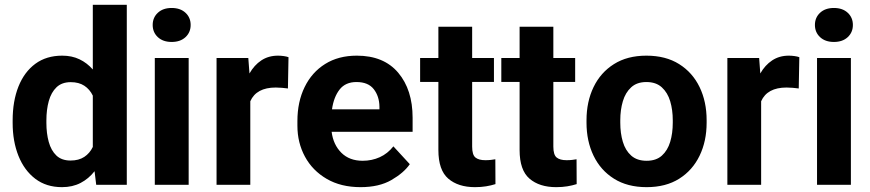

<svg xmlns="http://www.w3.org/2000/svg" viewBox="-20 -770 3627 800"><path d="M32.7 -257.8V-268.1Q32.7 -348.6 56.9 -409.4Q81.1 -470.2 127.2 -504.2Q173.3 -538.1 239.3 -538.1Q279.8 -538.1 311.3 -522.9Q342.8 -507.8 366.7 -480.5V-750H508.3V0H380.9L374 -56.6Q349.6 -25.4 315.9 -7.8Q282.2 9.8 238.3 9.8Q172.9 9.8 127 -25.1Q81.1 -60.1 56.9 -120.6Q32.7 -181.2 32.7 -257.8ZM173.3 -268.1V-257.8Q173.3 -214.4 183.1 -178.7Q192.9 -143.1 214.8 -122.1Q236.8 -101.1 273.9 -101.1Q308.1 -101.1 331.1 -116.2Q354 -131.3 366.7 -157.7V-371.6Q354 -397.9 331.3 -412.8Q308.6 -427.7 274.9 -427.7Q237.8 -427.7 215.6 -406.5Q193.4 -385.3 183.3 -349.1Q173.3 -313 173.3 -268.1Z M616.2 -666Q616.2 -696.8 637.7 -716.8Q659.2 -736.8 695.3 -736.8Q731.4 -736.8 752.9 -716.8Q774.4 -696.8 774.4 -666Q774.4 -635.3 752.9 -615.2Q731.4 -595.2 695.3 -595.2Q659.2 -595.2 637.7 -615.2Q616.2 -635.3 616.2 -666ZM766.1 -528.3V0H625V-528.3Z M1182.1 -531.7 1179.7 -401.4Q1169.4 -402.8 1155 -404.1Q1140.6 -405.3 1128.9 -405.3Q1048.3 -405.3 1022.9 -348.1V0H882.3V-528.3H1014.6L1019.5 -463.9Q1039.1 -498.5 1068.8 -518.3Q1098.6 -538.1 1138.2 -538.1Q1149.4 -538.1 1161.9 -536.4Q1174.3 -534.7 1182.1 -531.7Z M1482.4 9.8Q1400.4 9.8 1341.3 -24.7Q1282.2 -59.1 1250.7 -117.2Q1219.2 -175.3 1219.2 -246.1V-265.6Q1219.2 -345.7 1249.3 -407.2Q1279.3 -468.8 1334.7 -503.4Q1390.1 -538.1 1466.8 -538.1Q1579.1 -538.1 1639.2 -467Q1699.2 -396 1699.2 -279.3V-220.7H1361.8Q1368.7 -167 1402.3 -133.5Q1436 -100.1 1491.2 -100.1Q1529.3 -100.1 1562.3 -115Q1595.2 -129.9 1619.1 -160.2L1687.5 -85.9Q1662.6 -49.8 1611.1 -20Q1559.6 9.8 1482.4 9.8ZM1465.3 -428.2Q1419.4 -428.2 1395 -397Q1370.6 -365.7 1363.3 -314.5H1561V-325.2Q1560.5 -368.7 1537.4 -398.4Q1514.2 -428.2 1465.3 -428.2Z M2038.1 -528.3V-428.7H1947.3V-159.2Q1947.3 -125 1960.9 -113.8Q1974.6 -102.5 2002.4 -102.5Q2015.6 -102.5 2025.9 -103.8Q2036.1 -105 2043.9 -106.4L2044.4 -2.9Q2026.4 2.9 2005.4 6.3Q1984.4 9.8 1959 9.8Q1889.2 9.8 1847.9 -25.6Q1806.6 -61 1806.6 -145V-428.7H1730.5V-528.3H1806.6V-658.7H1947.3V-528.3Z M2376.5 -528.3V-428.7H2285.6V-159.2Q2285.6 -125 2299.3 -113.8Q2313 -102.5 2340.8 -102.5Q2354 -102.5 2364.3 -103.8Q2374.5 -105 2382.3 -106.4L2382.8 -2.9Q2364.7 2.9 2343.8 6.3Q2322.8 9.8 2297.4 9.8Q2227.5 9.8 2186.3 -25.6Q2145 -61 2145 -145V-428.7H2068.8V-528.3H2145V-658.7H2285.6V-528.3Z M2423.8 -258.8V-269Q2423.8 -346.2 2453.1 -407Q2482.4 -467.8 2538.1 -502.9Q2593.8 -538.1 2673.3 -538.1Q2753.9 -538.1 2809.8 -502.9Q2865.7 -467.8 2895 -407Q2924.3 -346.2 2924.3 -269V-258.8Q2924.3 -182.1 2895 -121.3Q2865.7 -60.5 2810.1 -25.4Q2754.4 9.8 2674.3 9.8Q2594.2 9.8 2538.3 -25.4Q2482.4 -60.5 2453.1 -121.3Q2423.8 -182.1 2423.8 -258.8ZM2564.5 -269V-258.8Q2564.5 -214.8 2575.2 -179Q2585.9 -143.1 2610.1 -121.6Q2634.3 -100.1 2674.3 -100.1Q2713.9 -100.1 2737.8 -121.6Q2761.7 -143.1 2772.5 -179Q2783.2 -214.8 2783.2 -258.8V-269Q2783.2 -312 2772.5 -348.1Q2761.7 -384.3 2737.5 -406.2Q2713.4 -428.2 2673.3 -428.2Q2633.8 -428.2 2609.9 -406.2Q2585.9 -384.3 2575.2 -348.1Q2564.5 -312 2564.5 -269Z M3310.5 -531.7 3308.1 -401.4Q3297.9 -402.8 3283.4 -404.1Q3269 -405.3 3257.3 -405.3Q3176.8 -405.3 3151.4 -348.1V0H3010.7V-528.3H3143.1L3147.9 -463.9Q3167.5 -498.5 3197.3 -518.3Q3227.1 -538.1 3266.6 -538.1Q3277.8 -538.1 3290.3 -536.4Q3302.7 -534.7 3310.5 -531.7Z M3375.5 -666Q3375.5 -696.8 3397 -716.8Q3418.5 -736.8 3454.6 -736.8Q3490.7 -736.8 3512.2 -716.8Q3533.7 -696.8 3533.7 -666Q3533.7 -635.3 3512.2 -615.2Q3490.7 -595.2 3454.6 -595.2Q3418.5 -595.2 3397 -615.2Q3375.5 -635.3 3375.5 -666ZM3525.4 -528.3V0H3384.3V-528.3Z"/></svg>

Font: Vazirmatn RD
Style: Bold
Weight: 700
Designer: Saber Rastikerdar
Foundry: Saber Rastikerdar
Version: Version 32.102